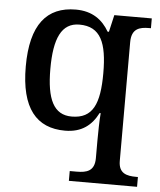

<svg xmlns="http://www.w3.org/2000/svg" viewBox="-55 -593 732 878"><g transform="rotate(5 311.5 -154.5)"><path d="M294 237H607V192H599C555 192 518 183 518 126V-419C518 -482 555 -491 599 -491H607V-536H435L417 -458H411C381 -510 334 -546 258 -546C125 -546 52 -460 52 -267C52 -75 125 10 256 10C333 10 378 -27 407 -84H412C409 -53 408 11 408 43V123C408 183 371 192 326 192H294ZM281 -57C198 -57 165 -127 165 -266C165 -406 198 -479 280 -479C378 -479 408 -406 408 -267C408 -126 378 -57 281 -57Z"/></g></svg>

Font: Noto Serif Malayalam Medium
Style: Regular
Weight: 500
Designer: Indian type Foundry, Jelle Bosma, Monotype Design Team
Foundry: Monotype Imaging Inc.
Version: Version 2.104